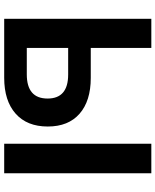

<svg xmlns="http://www.w3.org/2000/svg" viewBox="69 -828 759 938"><g transform="rotate(90 449.0 -359.5)"><path d="M72.3 0V-718.8H214.8V-422.9H361.3Q473.6 -422.9 536.1 -368.2Q598.6 -313.5 598.6 -212.9Q598.6 -111.3 535.6 -55.7Q472.7 0 360.4 0ZM214.8 -110.4H343.8Q461.9 -110.4 461.9 -211.9Q461.9 -312.5 344.7 -312.5H214.8ZM682.6 0V-718.8H827.1V0Z"/></g></svg>

Font: Min Sans Bold
Style: Regular
Weight: 700
Designer: Jinseong-Kim, NotoSansCJK, Nunito
Foundry: Jinseong-Kim
Version: Version 1.400;Glyphs 3.1.2 (3151)